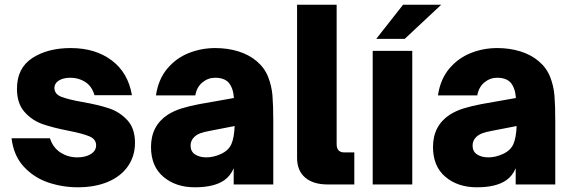

<svg xmlns="http://www.w3.org/2000/svg" viewBox="-20 -783 2426 815"><path d="M29 -196H192Q205 -156 237 -135.5Q269 -115 308 -115Q343 -115 365.5 -129Q388 -143 388 -166Q388 -192 360 -204Q332 -216 271 -228Q204 -241 160 -256.5Q116 -272 84 -308Q52 -344 52 -406Q52 -494 117 -536.5Q182 -579 280 -579Q385 -579 454.5 -526.5Q524 -474 540 -379H381Q370 -417 342 -435Q314 -453 279 -453Q248 -453 229.5 -441Q211 -429 211 -410Q211 -384 239.5 -372.5Q268 -361 330 -350Q398 -338 443 -323Q488 -308 520.5 -273Q553 -238 553 -177Q553 -121 523.5 -78Q494 -35 439 -11.5Q384 12 310 12Q245 12 184.5 -8.5Q124 -29 81 -75.5Q38 -122 29 -196Z M621 -159Q621 -249 692 -296Q719 -313 751.5 -323Q784 -333 826 -341L973 -367Q970 -410 950 -433Q931 -453 893 -453Q863 -453 839 -433Q815 -413 809 -378H642Q652 -446 689.5 -491Q727 -536 780.5 -557.5Q834 -579 894 -579Q946 -579 991.5 -565Q1037 -551 1070 -523Q1103 -495 1118 -457Q1133 -419 1136.5 -378Q1140 -337 1140 -269V0H972V-69Q958 -36 932 -18Q889 12 807 12Q726 12 673.5 -32.5Q621 -77 621 -159ZM917 -129Q950 -144 962 -171Q974 -198 976 -248L873 -228Q845 -223 829.5 -217Q814 -211 804 -201Q789 -186 789 -165Q789 -140 808 -127.5Q827 -115 856 -115Q886 -115 917 -129Z M1371 0Q1309 0 1275 -29.5Q1241 -59 1241 -113V-763H1409V-171Q1409 -136 1442 -136H1484V0Z M1730 0H1562V-567H1730ZM1698 -618H1577L1691 -763H1853Z M1818 -159Q1818 -249 1889 -296Q1916 -313 1948.5 -323Q1981 -333 2023 -341L2170 -367Q2167 -410 2147 -433Q2128 -453 2090 -453Q2060 -453 2036 -433Q2012 -413 2006 -378H1839Q1849 -446 1886.5 -491Q1924 -536 1977.5 -557.5Q2031 -579 2091 -579Q2143 -579 2188.5 -565Q2234 -551 2267 -523Q2300 -495 2315 -457Q2330 -419 2333.5 -378Q2337 -337 2337 -269V0H2169V-69Q2155 -36 2129 -18Q2086 12 2004 12Q1923 12 1870.5 -32.5Q1818 -77 1818 -159ZM2114 -129Q2147 -144 2159 -171Q2171 -198 2173 -248L2070 -228Q2042 -223 2026.5 -217Q2011 -211 2001 -201Q1986 -186 1986 -165Q1986 -140 2005 -127.5Q2024 -115 2053 -115Q2083 -115 2114 -129Z"/></svg>

Font: Open Sauce One Black
Style: Regular
Weight: 900
Designer: Alfredo Marco Pradil
Foundry: Creative Sauce Fz LLC
Version: Version 1.477